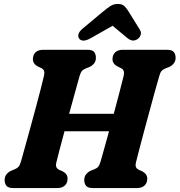

<svg xmlns="http://www.w3.org/2000/svg" viewBox="-20 -952 909 972"><path d="M265.5 -130.5Q261.5 -114 265.5 -105.8Q269.5 -97.5 279 -92.5L296.5 -85Q322.5 -71.5 322 -47.5Q322 -26 308.5 -13Q295 0 270.5 0H47.5Q21.5 0 12.5 -11.5Q3.5 -23 3.5 -40.5Q3.5 -58 13.2 -70Q23 -82 36.5 -87.5L54.5 -95Q67 -100 74 -108Q81 -116 86.5 -135.5Q94 -162.5 106 -205.5Q118 -248.5 132 -299.5Q146 -350.5 159.8 -401.8Q173.5 -453 185 -497Q196.5 -541 203 -570Q209.5 -597.5 189.5 -607L172.5 -615Q146.5 -628.5 146.5 -652.5Q146.5 -674 160 -687Q173.5 -700 199 -700H422Q448 -700 456.8 -688.8Q465.5 -677.5 465.5 -660Q465.5 -642 455.8 -630.2Q446 -618.5 432 -612.5L413 -605Q400 -599.5 394 -592Q388 -584.5 382.5 -566Q373.5 -534.5 359.5 -483.2Q345.5 -432 330 -376H556Q571.5 -433.5 585 -485.5Q598.5 -537.5 606.5 -570Q612.5 -597.5 592.5 -607L576 -615Q549.5 -628.5 549.5 -652.5Q549.5 -674 563 -687Q576.5 -700 602 -700H825Q851 -700 860 -688.5Q869 -677 869 -659.5Q869 -642 859 -630.2Q849 -618.5 835.5 -612.5L816 -605Q803.5 -599.5 797.2 -592Q791 -584.5 786 -566Q777 -535.5 763.8 -487.8Q750.5 -440 735.8 -385.2Q721 -330.5 707 -278.5Q693 -226.5 682.8 -186.8Q672.5 -147 668.5 -130.5Q664.5 -114 668.5 -105.8Q672.5 -97.5 682 -92.5L699.5 -85Q725.5 -71.5 725.5 -47.5Q725.5 -26 712 -13Q698.5 0 674 0H450.5Q424.5 0 415.5 -11.5Q406.5 -23 406.5 -40.5Q406.5 -58 416.2 -70Q426 -82 439 -87.5L457.5 -95Q470.5 -100 477.2 -108Q484 -116 489.5 -135.5Q497 -161 508 -201Q519 -241 532 -287.5H306.5Q292 -233.5 280.8 -190.8Q269.5 -148 265.5 -130.5ZM439 -758.5Q398 -736 381.5 -755.5Q374 -764 377 -777.8Q380 -791.5 397.5 -806.5L497 -889.5Q519.5 -908.5 537 -920.2Q554.5 -932 576.5 -932Q599 -932 610.5 -920.5Q622 -909 633.5 -889.5L687.5 -802.5Q696.5 -788 692 -775Q687.5 -762 677.5 -755Q653 -737 626 -758.5L550 -821.5Z"/></svg>

Font: Fraunces 72pt S100
Style: Bold Italic
Weight: 700
Italic angle: -16°
Version: Version 1.000; ttfautohint (v1.8.3)